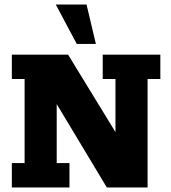

<svg xmlns="http://www.w3.org/2000/svg" viewBox="-20 -823 751 843"><path d="M32 0V-107H88V-476H32V-583H279L487 -243V-476H431V-583H684V-476H628V0H449L229 -366V-107H285V0ZM317 -630 225 -803H360L401 -630Z"/></svg>

Font: Rokkitt SemiBold ExtraBold
Style: Regular
Weight: 800
Version: Version 3.103